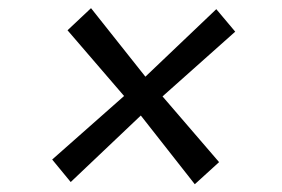

<svg xmlns="http://www.w3.org/2000/svg" viewBox="-20 -546 709 482"><path d="M469 -83.5 333.5 -256 157.5 -89 111 -145.5 291.5 -305 149.5 -470 208.5 -525.5 345 -353.5 523 -523 570.5 -466.5 388 -304 530 -139Z"/></svg>

Font: Merriweather 72pt Black
Style: Italic
Weight: 900
Italic angle: -7.8°
Version: Version 2.101